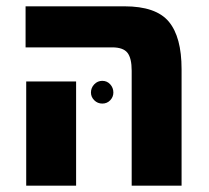

<svg xmlns="http://www.w3.org/2000/svg" viewBox="-20 -588 662 608"><path d="M397 -364Q397 -404 383.5 -421Q370 -438 335 -438H61V-568H374Q474 -568 514.5 -519.5Q555 -471 555 -369V0H397ZM63 -330H221V0H63ZM268 -295Q268 -310 278.5 -321Q289 -332 304 -332Q319 -332 329 -321Q339 -310 339 -295Q339 -281 329 -270.5Q319 -260 304 -260Q289 -260 278.5 -270.5Q268 -281 268 -295Z"/></svg>

Font: FiraGOUPP
Style: Bold
Weight: 700
Designer: bBox Type
Foundry: bBox Type GmbH
Version: Version 1.001